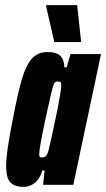

<svg xmlns="http://www.w3.org/2000/svg" viewBox="-20 -721 414 749"><path d="M4 -72Q4 -101 10 -143Q16 -185 30 -256Q50 -361 66 -414.5Q82 -468 105 -493Q128 -518 165 -518Q201 -518 216 -502.5Q231 -487 231 -458H240L255 -510H374L266 0H148L154 -56H145Q136 -24 116 -8Q96 8 73 8Q37 8 20.5 -9.5Q4 -27 4 -72ZM170 -137Q179 -173 199 -269.5Q219 -366 219 -389Q219 -399 215.5 -401Q212 -403 205 -403Q196 -403 191.5 -395.5Q187 -388 178.5 -352Q170 -316 157 -255Q133 -144 133 -119Q133 -111 135.5 -109Q138 -107 145 -107Q154 -107 159.5 -112.5Q165 -118 170 -137ZM192 -557 160 -696V-701H281L296 -562V-557Z"/></svg>

Font: Saira Ultra Condensed Black
Style: Italic
Weight: 900
Width: 1
Italic angle: -12°
Designer: Hector Gatti with collaboration of the Omnibus-Type team
Foundry: Omnibus-Type
Version: Version 1.001; ttfautohint (v1.8)